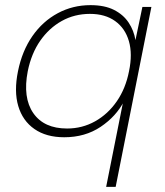

<svg xmlns="http://www.w3.org/2000/svg" viewBox="-20 -527 642 747"><path d="M463 -134Q432 -74 371.5 -33.5Q311 7 230 7Q160 7 114 -25Q68 -57 51 -114.5Q34 -172 50 -250Q66 -329 106 -386.5Q146 -444 204.5 -475.5Q263 -507 332 -507Q387 -507 423.5 -488.5Q460 -470 480.5 -439Q501 -408 507 -371L534 -500H569L430 200H393L460 -136ZM88 -250Q68 -147 109.5 -87Q151 -27 241 -27Q300 -27 350 -55Q400 -83 434.5 -133Q469 -183 482 -250Q496 -317 481.5 -367Q467 -417 428 -445Q389 -473 330 -473Q270 -473 220.5 -445.5Q171 -418 136.5 -368.5Q102 -319 88 -250Z"/></svg>

Font: Albert Sans ExtraLight
Style: Italic
Weight: 250
Italic angle: -11.25°
Designer: Andreas Rasmussen
Foundry: a.Foundry
Version: Version 1.025